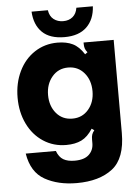

<svg xmlns="http://www.w3.org/2000/svg" viewBox="-63 -811 775 1067"><g transform="rotate(-5 325.0 -277.5)"><path d="M53 20H221Q234 55 258 69Q282 83 321 83Q375 83 401 58Q427 33 427 -5V-26Q427 -42 430.5 -53Q434 -64 444 -76L430 -86Q402 -42 367 -25Q332 -8 282 -8Q211 -8 154.5 -45Q98 -82 66.5 -147Q35 -212 35 -293Q35 -374 66.5 -439.5Q98 -505 154.5 -542Q211 -579 282 -579Q332 -579 367 -562Q402 -545 430 -501L444 -511Q434 -523 430.5 -534Q427 -545 427 -561V-567H595V-48Q595 94 521.5 151Q448 208 322 208Q218 208 144 166.5Q70 125 53 20ZM453 -293Q453 -355 418.5 -395.5Q384 -436 329 -436Q274 -436 239.5 -395Q205 -354 205 -293Q205 -232 239 -191.5Q273 -151 329 -151Q384 -151 418.5 -191.5Q453 -232 453 -293ZM154 -763H245Q250 -729 272 -712Q294 -695 325 -695Q357 -695 378 -712.5Q399 -730 404 -763H496Q492 -690 448.5 -648Q405 -606 325 -606Q243 -606 200.5 -647.5Q158 -689 154 -763Z"/></g></svg>

Font: Open Sauce Sans Black
Style: Regular
Weight: 900
Designer: Alfredo Marco Pradil
Foundry: Creative Sauce Fz LLC
Version: Version 1.477